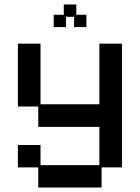

<svg xmlns="http://www.w3.org/2000/svg" viewBox="-20 -645 626 858"><path d="M151 193V103H60V3H161V93H424V-78H151V-169H60V-450H161V-179H424V-450H525V103H434V193ZM220 -524V-579H265V-625H321V-579H366V-524H311V-570H275V-524Z"/></svg>

Font: Pixelify Sans
Style: Regular
Weight: 400
Designer: Stefie Justprince
Foundry: Typecalism Foundryline
Version: Version 1.000;February 13, 2025;FontCreator 15.0.0.3015 64-b